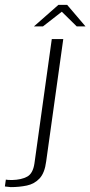

<svg xmlns="http://www.w3.org/2000/svg" viewBox="-131 -655 370 786"><path d="M-87 111Q-92 110 -100.5 109.5Q-109 109 -111 108L-107 80Q-105 81 -97 81.5Q-89 82 -82 82Q-43 81 -19.5 68Q4 55 10 14L81 -495H128L58 6Q52 53 31 75.5Q10 98 -21 104.5Q-52 111 -87 111ZM8 -547 108 -635H144L219 -547H183L122 -607L45 -547Z"/></svg>

Font: Alumni Sans Thin Light
Style: Italic
Weight: 300
Italic angle: -8°
Version: Version 1.016